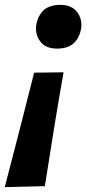

<svg xmlns="http://www.w3.org/2000/svg" viewBox="-64 -572 356 790"><path d="M170.5 -372Q122 -372 100 -403.5Q84 -426.5 84 -453.5Q84 -463.5 86 -474Q94 -511.5 117.8 -531.8Q141.5 -552 185 -552Q231.5 -552 254.5 -521Q271 -498 271 -470.5Q271 -461 269 -450.5Q261.5 -413.5 237.8 -392.8Q214 -372 170.5 -372ZM-44.5 198Q-14 82 16.2 -36Q46.5 -154 76.5 -273L197.5 -274.5Q176.5 -155.5 157.5 -38.5Q138.5 78.5 120.5 194Z"/></svg>

Font: Heraclito
Style: Bold Italic
Weight: 700
Italic angle: -12°
Designer: Kostas Bartsokas (font) & Cristiano Sobral (main changes)
Foundry: Kostas Bartsokas (font) & Cristiano Sobral (main changes)
Version: Version 1.00;July 8, 2020;FontCreator 13.0.0.2655 64-bit